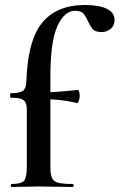

<svg xmlns="http://www.w3.org/2000/svg" viewBox="-20 -746 477 766"><path d="M27 0Q23 0 23 -6Q23 -12 27 -12Q65 -12 76 -25Q87 -38 87 -81V-306Q87 -328 81 -338.5Q75 -349 61 -352.5Q47 -356 23 -356Q20 -356 20 -365Q20 -374 23 -374Q58 -374 71 -383.5Q84 -393 85 -418Q90 -584 148 -655Q206 -726 319 -726Q375 -726 406 -711Q437 -696 437 -667Q437 -643 421 -630.5Q405 -618 386 -618Q359 -618 348.5 -631.5Q338 -645 331 -661Q324 -677 314.5 -690Q305 -703 280 -703Q237 -703 209 -642Q181 -581 181 -439V-81Q181 -52 187 -37Q193 -22 212 -17Q231 -12 270 -12Q274 -12 274 -6Q274 0 270 0Q235 0 201.5 -1Q168 -2 133 -2Q104 -2 76.5 -1Q49 0 27 0ZM288 -335Q249 -344 213.5 -347.5Q178 -351 138 -351V-377Q176 -377 213 -380Q250 -383 291 -387Q294 -387 296 -379.5Q298 -372 298 -363Q298 -353 294.5 -343.5Q291 -334 288 -335Z"/></svg>

Font: Cormorant Light
Style: Bold
Weight: 700
Version: Version 4.000